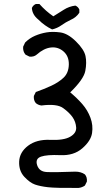

<svg xmlns="http://www.w3.org/2000/svg" viewBox="-20 -797 540 944"><path d="M366.2 127Q253.9 127.9 215.8 123.5Q177.7 119.1 152.3 110.4Q127 101.6 99.6 72.3Q72.3 43 74.2 -2.9Q76.2 -48.8 118.2 -80.6Q160.2 -112.3 226.6 -109.4Q293 -106.4 324.7 -124.5Q356.4 -142.6 354.5 -170.4Q352.5 -198.2 336.9 -220.7Q321.3 -243.2 290.5 -265.6Q259.8 -288.1 183.6 -278.3Q168 -280.3 156.2 -290Q144.5 -303.7 146.5 -325.2L156.2 -344.7Q195.3 -358.4 231.4 -375Q267.6 -391.6 292.5 -415Q317.4 -438.5 318.4 -479.5Q319.3 -520.5 292.5 -543.9Q265.6 -567.4 230.5 -563.5Q195.3 -559.6 160.2 -528.3Q146.5 -516.6 125 -518.6L105.5 -528.3Q91.8 -543.9 93.8 -567.4L103.5 -587.9Q125 -609.4 152.3 -621.1Q179.7 -632.8 209 -637.7Q238.3 -642.6 275.9 -637.7Q313.5 -632.8 353.5 -593.3Q393.6 -553.7 400.4 -521.5Q407.2 -489.3 399.4 -448.2Q391.6 -407.2 325.2 -342.8Q358.4 -315.4 384.8 -285.2Q411.1 -254.9 424.8 -217.8Q438.5 -180.7 432.6 -142.6Q426.8 -104.5 384.8 -67.9Q342.8 -31.2 276.9 -34.2Q210.9 -37.1 181.6 -26.9Q152.3 -16.6 162.6 15.1Q172.9 46.9 209.5 48.8Q246.1 50.8 350.6 46.9Q377.9 46.9 397.5 60.5Q409.2 74.2 407.2 95.7L397.5 115.2Q383.8 125 366.2 127ZM236.3 -652.3Q199.2 -669.9 168 -701.2Q138.7 -724.6 136.7 -757.8Q142.6 -771.5 156.2 -777.3H173.8Q205.1 -742.2 242.2 -716.8Q267.6 -732.4 293.5 -749Q319.3 -765.6 350.6 -769.5Q364.3 -763.7 370.1 -750V-734.4Q354.5 -710.9 327.1 -699.2Q302.7 -687.5 282.2 -672.9Q261.7 -658.2 236.3 -652.3Z"/></svg>

Font: JasonHandwriting1
Style: Regular
Weight: 400
Version: Version 1.48.20